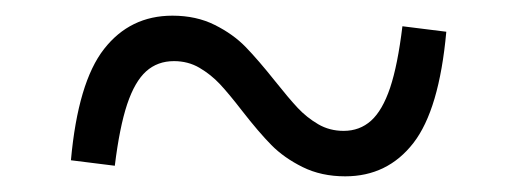

<svg xmlns="http://www.w3.org/2000/svg" viewBox="-20 -445 660 245"><path d="M289 -303.5Q272 -325.5 260.5 -337.8Q249 -350 234.5 -358.5Q220 -367 202 -367Q181 -367 166.5 -354Q152 -341 142.2 -311.8Q132.5 -282.5 126.5 -233.5L70.5 -240.5Q79.5 -340 112.8 -382.5Q146 -425 200 -425Q230.5 -425 254 -413.2Q277.5 -401.5 293.5 -385Q309.5 -368.5 331 -341.5Q348.5 -319.5 360 -307.2Q371.5 -295 386 -286.5Q400.5 -278 418.5 -278Q439 -278 453.5 -291Q468 -304 477.8 -333Q487.5 -362 493.5 -411.5L549.5 -404.5Q540.5 -305 507.5 -262.5Q474.5 -220 420.5 -220Q390 -220 366.2 -231.8Q342.5 -243.5 326.2 -260Q310 -276.5 289 -303.5Z"/></svg>

Font: Monaspace Argon Var
Style: Regular
Weight: 400
Designer: Riley Cran and the Lettermatic Team
Version: Version 1.000 (Monaspace Argon Var)